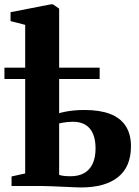

<svg xmlns="http://www.w3.org/2000/svg" viewBox="-40 -838 628 865"><path d="M325 6.5Q314 6.5 291 5.5Q268 4.5 240.5 3.2Q213 2 188.2 1Q163.5 0 149 0H12V-43L73.5 -56.5V-726L7.5 -743V-783L189 -818.5H198.5L226.5 -799V-328Q239.5 -332 256.5 -335.2Q273.5 -338.5 294.8 -340.5Q316 -342.5 341 -342.5Q409 -342.5 455.2 -325Q501.5 -307.5 525.8 -271Q550 -234.5 550 -179Q550 -87 492 -40.2Q434 6.5 325 6.5ZM278.5 -44Q314 -44 339 -58Q364 -72 377.2 -100Q390.5 -128 390.5 -169.5Q390.5 -208.5 379 -235.2Q367.5 -262 344.8 -275.8Q322 -289.5 288.5 -289.5Q276.5 -289.5 264.2 -288.2Q252 -287 242.2 -285.2Q232.5 -283.5 226.5 -282V-50Q235.5 -47 248.2 -45.5Q261 -44 278.5 -44ZM-20 -482V-533H409V-482Z"/></svg>

Font: Merriweather 72pt ExtraBold
Style: Regular
Weight: 800
Version: Version 2.100